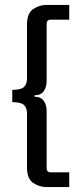

<svg xmlns="http://www.w3.org/2000/svg" viewBox="-20 -702 317 782"><path d="M187 0H262V60H170Q140 60 115 43Q90 26 90 -20V-239Q90 -263 77.5 -274.5Q65 -286 30 -286V-336Q65 -336 77.5 -347.5Q90 -359 90 -383V-602Q90 -648 115 -665Q140 -682 170 -682H262V-622H187Q170 -622 170 -605V-372Q170 -347 158 -330.5Q146 -314 121 -314V-308Q146 -308 158 -291.5Q170 -275 170 -250V-17Q170 0 187 0Z"/></svg>

Font: Imprima
Style: Regular
Weight: 400
Version: Version 1.001